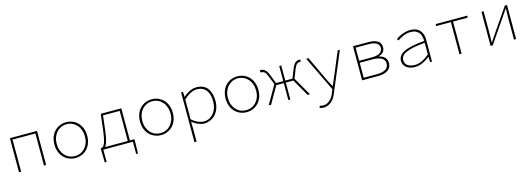

<svg xmlns="http://www.w3.org/2000/svg" viewBox="6 -1434 7188 2600"><g transform="rotate(-15 3600.0 -134.0)"><path d="M110 0V-478H490V0H460V-450H140V0Z M900 12Q853 12 811.5 -5Q770 -22 738.5 -54Q707 -86 688.5 -132.5Q670 -179 670 -238Q670 -298 688.5 -345Q707 -392 738.5 -424Q770 -456 811.5 -473Q853 -490 900 -490Q947 -490 988.5 -473Q1030 -456 1061.5 -424Q1093 -392 1111.5 -345Q1130 -298 1130 -238Q1130 -179 1111.5 -132.5Q1093 -86 1061.5 -54Q1030 -22 988.5 -5Q947 12 900 12ZM900 -16Q943 -16 979 -32Q1015 -48 1041.5 -77.5Q1068 -107 1083 -147.5Q1098 -188 1098 -238Q1098 -287 1083 -328.5Q1068 -370 1041.5 -399.5Q1015 -429 979 -445.5Q943 -462 900 -462Q857 -462 821 -445.5Q785 -429 758.5 -399.5Q732 -370 717 -328.5Q702 -287 702 -238Q702 -188 717 -147.5Q732 -107 758.5 -77.5Q785 -48 821 -32Q857 -16 900 -16Z M1384 -246Q1378 -193 1370.5 -156Q1363 -119 1355.5 -93.5Q1348 -68 1339.5 -52.5Q1331 -37 1324 -28H1642V-450H1408ZM1266 172 1262 -12V-28H1280Q1291 -34 1301.5 -45Q1312 -56 1321.5 -80Q1331 -104 1339.5 -144Q1348 -184 1356 -248L1384 -478H1672V-28H1736V-12L1732 172H1706V0H1292V172Z M2100 12Q2053 12 2011.5 -5Q1970 -22 1938.5 -54Q1907 -86 1888.5 -132.5Q1870 -179 1870 -238Q1870 -298 1888.5 -345Q1907 -392 1938.5 -424Q1970 -456 2011.5 -473Q2053 -490 2100 -490Q2147 -490 2188.5 -473Q2230 -456 2261.5 -424Q2293 -392 2311.5 -345Q2330 -298 2330 -238Q2330 -179 2311.5 -132.5Q2293 -86 2261.5 -54Q2230 -22 2188.5 -5Q2147 12 2100 12ZM2100 -16Q2143 -16 2179 -32Q2215 -48 2241.5 -77.5Q2268 -107 2283 -147.5Q2298 -188 2298 -238Q2298 -287 2283 -328.5Q2268 -370 2241.5 -399.5Q2215 -429 2179 -445.5Q2143 -462 2100 -462Q2057 -462 2021 -445.5Q1985 -429 1958.5 -399.5Q1932 -370 1917 -328.5Q1902 -287 1902 -238Q1902 -188 1917 -147.5Q1932 -107 1958.5 -77.5Q1985 -48 2021 -32Q2057 -16 2100 -16Z M2510 222V-478H2536L2540 -406H2542Q2579 -442 2628.5 -466Q2678 -490 2726 -490Q2829 -490 2879.5 -423.5Q2930 -357 2930 -246Q2930 -185 2911.5 -137Q2893 -89 2862 -56Q2831 -23 2790 -5.5Q2749 12 2704 12Q2669 12 2623.5 -6.5Q2578 -25 2540 -58H2538L2540 42V222ZM2706 -16Q2748 -16 2783 -33Q2818 -50 2843.5 -80.5Q2869 -111 2883.5 -153.5Q2898 -196 2898 -246Q2898 -292 2888.5 -331.5Q2879 -371 2858 -400Q2837 -429 2804 -445.5Q2771 -462 2724 -462Q2684 -462 2636 -439Q2588 -416 2540 -368V-92Q2585 -51 2631 -33.5Q2677 -16 2706 -16Z M3300 12Q3253 12 3211.5 -5Q3170 -22 3138.5 -54Q3107 -86 3088.5 -132.5Q3070 -179 3070 -238Q3070 -298 3088.5 -345Q3107 -392 3138.5 -424Q3170 -456 3211.5 -473Q3253 -490 3300 -490Q3347 -490 3388.5 -473Q3430 -456 3461.5 -424Q3493 -392 3511.5 -345Q3530 -298 3530 -238Q3530 -179 3511.5 -132.5Q3493 -86 3461.5 -54Q3430 -22 3388.5 -5Q3347 12 3300 12ZM3300 -16Q3343 -16 3379 -32Q3415 -48 3441.5 -77.5Q3468 -107 3483 -147.5Q3498 -188 3498 -238Q3498 -287 3483 -328.5Q3468 -370 3441.5 -399.5Q3415 -429 3379 -445.5Q3343 -462 3300 -462Q3257 -462 3221 -445.5Q3185 -429 3158.5 -399.5Q3132 -370 3117 -328.5Q3102 -287 3102 -238Q3102 -188 3117 -147.5Q3132 -107 3158.5 -77.5Q3185 -48 3221 -32Q3257 -16 3300 -16Z M3610 0 3759 -258 3712 -378Q3692 -429 3673.5 -443.5Q3655 -458 3636 -458Q3631 -458 3629 -458Q3627 -458 3622 -456L3614 -486Q3622 -490 3634 -490Q3662 -490 3688 -468.5Q3714 -447 3738 -386L3785 -266H3886V-478H3914V-266H4015L4062 -386Q4086 -447 4111.5 -468.5Q4137 -490 4166 -490Q4178 -490 4186 -486L4178 -456Q4173 -458 4171 -458Q4169 -458 4164 -458Q4154 -458 4145 -455Q4136 -452 4126.5 -443.5Q4117 -435 4107.5 -419Q4098 -403 4088 -378L4041 -258L4190 0H4156L4020 -238H3914V0H3886V-238H3780L3644 0Z M4322 222Q4308 222 4292.5 219.5Q4277 217 4267 212L4277 184Q4286 187 4298.5 189.5Q4311 192 4325 192Q4354 192 4377.5 181.5Q4401 171 4420.5 153Q4440 135 4455 110Q4470 85 4482 56L4500 12L4264 -478H4296L4444 -164Q4458 -134 4476 -98Q4494 -62 4512 -30H4516Q4531 -62 4546 -98Q4561 -134 4574 -164L4706 -478H4736L4506 68Q4496 96 4480 123.5Q4464 151 4441 173Q4418 195 4388.5 208.5Q4359 222 4322 222Z M4920 0V-478H5138Q5219 -478 5264.5 -449.5Q5310 -421 5310 -361Q5310 -337 5303 -320Q5296 -303 5284.5 -290.5Q5273 -278 5257.5 -270Q5242 -262 5225 -256V-253Q5244 -248 5263.5 -239.5Q5283 -231 5298 -217Q5313 -203 5322.5 -183Q5332 -163 5332 -136Q5332 -67 5281.5 -33.5Q5231 0 5142 0ZM4950 -266H5119Q5205 -266 5241.5 -291Q5278 -316 5278 -359Q5278 -403 5242.5 -426.5Q5207 -450 5129 -450H4950ZM4950 -28H5132Q5300 -28 5300 -137Q5300 -186 5254.5 -212Q5209 -238 5124 -238H4950Z M5664 12Q5632 12 5602 4.5Q5572 -3 5548.5 -18.5Q5525 -34 5510.5 -58.5Q5496 -83 5496 -117Q5496 -157 5517.5 -187Q5539 -217 5584 -238.5Q5629 -260 5700 -274.5Q5771 -289 5870 -298Q5870 -329 5863 -359Q5856 -389 5839.5 -411.5Q5823 -434 5794 -448Q5765 -462 5722 -462Q5693 -462 5666 -455.5Q5639 -449 5614.5 -438.5Q5590 -428 5570 -416Q5550 -404 5536 -394L5520 -418Q5533 -428 5554 -440.5Q5575 -453 5602 -464Q5629 -475 5660.5 -482.5Q5692 -490 5724 -490Q5772 -490 5805.5 -475.5Q5839 -461 5860 -436Q5881 -411 5890.5 -378.5Q5900 -346 5900 -310V0H5874L5870 -74H5868Q5847 -57 5822.5 -41.5Q5798 -26 5772 -14Q5746 -2 5718.5 5Q5691 12 5664 12ZM5666 -16Q5761 -16 5870 -108V-272Q5773 -263 5707.5 -249.5Q5642 -236 5602 -217Q5562 -198 5545 -173.5Q5528 -149 5528 -118Q5528 -90 5540 -70.5Q5552 -51 5571.5 -39Q5591 -27 5615.5 -21.5Q5640 -16 5666 -16Z M6285 0V-450H6079V-478H6521V-450H6315V0Z M6721 0V-478H6751V-224Q6751 -184 6750 -137Q6749 -90 6747 -42H6751Q6766 -65 6786 -94Q6806 -123 6821 -146L7049 -478H7079V0H7049V-254Q7049 -294 7050 -341Q7051 -388 7053 -436H7049Q7034 -413 7014 -384Q6994 -355 6979 -332L6751 0Z"/></g></svg>

Font: Source Code Pro ExtraLight
Style: Regular
Weight: 200
Monospace: yes
Designer: Paul D. Hunt, Teo Tuominen
Foundry: Adobe Systems Incorporated
Version: Version 2.030;PS 1.000;hotconv 16.6.51;makeotf.lib2.5.65220